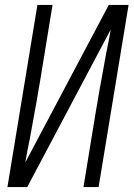

<svg xmlns="http://www.w3.org/2000/svg" viewBox="-20 -755 540 775"><path d="M10 0 131 -735H192L144 -441Q136 -393 127.5 -344.5Q119 -296 110 -248L100 -193Q95 -170 90.5 -146.5Q86 -123 82 -99L419 -735H499L378 0H317L365 -294Q373 -342 381.5 -390.5Q390 -439 399 -487L409 -542Q414 -565 418.5 -588.5Q423 -612 427 -636L90 0Z"/></svg>

Font: Iosevka Light Oblique
Style: Regular
Weight: 300
Italic angle: -9°
Monospace: yes
Designer: Belleve Invis
Foundry: Belleve Invis
Version: Version 32.5.0; ttfautohint (v1.8.4)